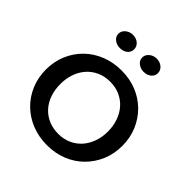

<svg xmlns="http://www.w3.org/2000/svg" viewBox="-240 -1103 1295 1295"><g transform="rotate(45 407.0 -455.5)"><path d="M408 13Q330 13 263 -13.5Q196 -40 146.5 -88.5Q97 -137 69.5 -202Q42 -267 42 -343Q42 -420 69.5 -485Q97 -550 146.5 -598.5Q196 -647 263 -673.5Q330 -700 408 -700Q486 -700 552 -673.5Q618 -647 667 -598.5Q716 -550 743.5 -485Q771 -420 771 -343Q771 -267 743.5 -202Q716 -137 667 -88.5Q618 -40 552 -13.5Q486 13 408 13ZM408 -95Q459 -95 501 -114Q543 -133 572.5 -166.5Q602 -200 618 -245.5Q634 -291 634 -343Q634 -396 618 -441.5Q602 -487 572.5 -520.5Q543 -554 501 -573Q459 -592 408 -592Q355 -592 313 -573Q271 -554 241 -520Q211 -486 195.5 -440.5Q180 -395 180 -343Q180 -290 195.5 -244.5Q211 -199 241 -165.5Q271 -132 313 -113.5Q355 -95 408 -95ZM518 -798Q489 -798 466.5 -815.5Q444 -833 444 -860Q444 -887 466.5 -905.5Q489 -924 518 -924Q551 -924 572.5 -905.5Q594 -887 594 -860Q594 -833 572.5 -815.5Q551 -798 518 -798ZM292 -798Q262 -798 239.5 -815.5Q217 -833 217 -860Q217 -887 239.5 -905.5Q262 -924 292 -924Q325 -924 346 -905.5Q367 -887 367 -860Q367 -833 346 -815.5Q325 -798 292 -798Z"/></g></svg>

Font: BioRhyme
Style: Bold
Weight: 700
Designer: Aoife Mooney
Foundry: Aoife Mooney Type
Version: Version 1.600;gftools[0.9.33]